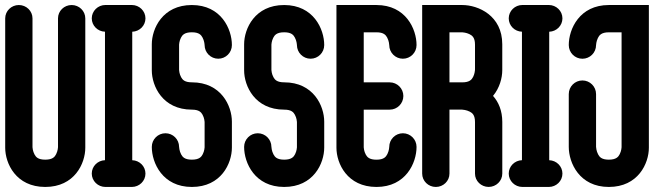

<svg xmlns="http://www.w3.org/2000/svg" viewBox="-28 -737 2634 757"><path d="M308.3 -154.6V-664.5C308.3 -693.6 284.2 -717.2 254.5 -717.2C224.8 -717.2 200.7 -693.7 200.7 -664.7V-156.7C200.7 -156.7 200.2 -142.7 193.4 -129.3C188.2 -119 180 -107.5 150.4 -107.5C121.7 -107.5 113.6 -118.1 108.3 -127.7C101 -140.8 100.2 -155.4 100.1 -156.7V-664.7C100.1 -693.7 76 -717.2 46.3 -717.2C16.6 -717.2 -7.5 -693.6 -7.5 -664.5V-154.6C-7.5 -92.7 34.8 0.1 150.4 0.1C266.1 0.1 308.3 -92.8 308.3 -154.6Z M333.8 -664.6C333.8 -636.1 356.9 -612.8 385.9 -612V-105.4C357 -104.5 333.8 -81.3 333.8 -52.7C333.8 -23.6 357.9 0 387.6 0.1H491.7C521.4 0.1 545.5 -23.5 545.5 -52.6C545.5 -81.2 522.3 -104.4 493.4 -105.3V-611.9C522.3 -612.8 545.5 -636 545.5 -664.6C545.5 -693.7 521.4 -717.3 491.7 -717.3H387.6C357.9 -717.3 333.8 -693.6 333.8 -664.6Z M886.3 -155.1V-257.3C886.3 -319.3 844 -412.4 728.4 -412.4C699.7 -412.4 691.6 -422.9 686.3 -432.3C679 -445.3 678.2 -459.6 678.1 -461V-561.1C678.1 -561.1 678.6 -574.9 685.4 -588.2C690.6 -598.3 698.8 -609.7 728.4 -609.7C757.1 -609.7 765.2 -598.8 770.5 -589C777.3 -576.5 778.5 -562.8 778.7 -558.9C779 -529.4 803 -505.5 832.5 -505.5C862.2 -505.5 886.3 -529.6 886.3 -559.3C886.3 -622.4 844 -717.2 728.4 -717.2C612.8 -717.2 570.5 -624.1 570.5 -562.1V-459.9C570.5 -397.9 612.8 -304.8 728.4 -304.7C757.1 -304.7 765.2 -294.2 770.5 -284.8C777.8 -271.8 778.6 -257.5 778.7 -256.1V-156.1C778.7 -156.1 778.2 -142.3 771.4 -129C766.2 -118.9 758 -107.5 728.4 -107.5C699.7 -107.5 691.6 -118.4 686.3 -128.2C679 -141.7 678.2 -156.6 678.1 -158C678 -187.6 654 -211.6 624.3 -211.6C594.6 -211.6 570.5 -187.5 570.5 -157.8C570.5 -94.7 612.8 0.1 728.4 0.1C844.1 0.1 886.3 -93 886.3 -155.1Z M1250.3 -155.1V-257.3C1250.3 -319.3 1208 -412.4 1092.4 -412.4C1063.7 -412.4 1055.6 -422.9 1050.3 -432.3C1043 -445.3 1042.2 -459.6 1042.1 -461V-561.1C1042.1 -561.1 1042.6 -574.9 1049.4 -588.2C1054.6 -598.3 1062.8 -609.7 1092.4 -609.7C1121.1 -609.7 1129.2 -598.8 1134.5 -589C1141.3 -576.5 1142.5 -562.8 1142.7 -558.9C1143 -529.4 1167 -505.5 1196.5 -505.5C1226.2 -505.5 1250.3 -529.6 1250.3 -559.3C1250.3 -622.4 1208 -717.2 1092.4 -717.2C976.8 -717.2 934.5 -624.1 934.5 -562.1V-459.9C934.5 -397.9 976.8 -304.8 1092.4 -304.7C1121.1 -304.7 1129.2 -294.2 1134.5 -284.8C1141.8 -271.8 1142.6 -257.5 1142.7 -256.1V-156.1C1142.7 -156.1 1142.2 -142.3 1135.4 -129C1130.2 -118.9 1122 -107.5 1092.4 -107.5C1063.7 -107.5 1055.6 -118.4 1050.3 -128.2C1043 -141.7 1042.2 -156.6 1042.1 -158C1042 -187.6 1018 -211.6 988.3 -211.6C958.6 -211.6 934.5 -187.5 934.5 -157.8C934.5 -94.7 976.8 0.1 1092.4 0.1C1208.1 0.1 1250.3 -93 1250.3 -155.1Z M1506.7 -157.8C1506.7 -157.8 1506.3 -143.6 1499.4 -129.7C1494 -119.1 1485.9 -107.4 1456.4 -107.4C1427.7 -107.4 1419.6 -118 1414.3 -127.3C1407 -140.3 1406.2 -154.6 1406.1 -156V-304.7H1508.5C1538.2 -304.7 1562.3 -328.8 1562.3 -358.5C1562.3 -388.2 1538.2 -412.3 1508.5 -412.3H1406.1V-609.6H1456.4C1485.1 -609.6 1493.2 -598.6 1498.5 -588.9C1505.8 -575.4 1506.6 -560.5 1506.7 -559.1C1506.8 -529.5 1530.8 -505.5 1560.5 -505.5C1590.2 -505.5 1614.3 -529.6 1614.3 -559.3C1614.3 -622.4 1572 -717.2 1456.4 -717.2H1298.5V-154.6C1298.5 -92.7 1340.8 0.1 1456.4 0.1C1572 0.1 1614.3 -94.7 1614.3 -157.8C1614.3 -187.5 1590.2 -211.6 1560.5 -211.6C1530.8 -211.6 1506.7 -187.5 1506.7 -157.8Z M1793.9 -304.8C1796.1 -304.7 1811.2 -303.6 1824.1 -296.8C1833.9 -291.7 1844.8 -283.8 1844.8 -255.7V-52.5C1844.8 -23.5 1868.9 0 1898.6 0C1928.3 0 1952.4 -23.6 1952.4 -52.7V-256.5C1952.3 -300.8 1937.7 -334.5 1915.9 -358.9C1941.7 -390.1 1952.3 -429.1 1952.3 -460.6V-562.5C1952.3 -675.8 1857.5 -717.2 1794.4 -717.2H1636.5V-52.6C1636.5 -23.5 1660.6 0.1 1690.3 0.1C1720 0.1 1744.1 -23.4 1744.1 -52.4V-304.8ZM1844.8 -468.1C1844.6 -465.6 1844.8 -463.1 1844.7 -460.7C1844.5 -458.2 1843.3 -445.3 1837.4 -433.8C1832.1 -423.6 1823.9 -412.3 1794.4 -412.3H1744.1V-609.6H1794.4L1794.6 -609.6C1797.2 -609.4 1810.5 -608.3 1822.4 -602.6C1833 -597.4 1844.8 -589.6 1844.8 -561.1Z M1977.8 -664.6C1977.8 -636.1 2000.9 -612.8 2029.9 -612V-105.4C2001 -104.5 1977.8 -81.3 1977.8 -52.7C1977.8 -23.6 2001.9 0 2031.6 0.1H2135.7C2165.4 0.1 2189.5 -23.5 2189.5 -52.6C2189.5 -81.2 2166.3 -104.4 2137.4 -105.3V-611.9C2166.3 -612.8 2189.5 -636 2189.5 -664.6C2189.5 -693.7 2165.4 -717.3 2135.7 -717.3H2031.6C2001.9 -717.3 1977.8 -693.6 1977.8 -664.6Z M2530.3 -154.6V-717.2H2372.4C2256.8 -717.2 2214.5 -622.4 2214.5 -559.3C2214.5 -529.6 2238.5 -505.4 2268.3 -505.4C2298 -505.4 2322.1 -529.5 2322.1 -559.2C2322.1 -559.2 2322.6 -573.5 2329.4 -587.3C2334.6 -597.8 2342.8 -609.6 2372.4 -609.6H2422.7V-156.4C2422.7 -156.4 2422.2 -142.5 2415.4 -129.2C2410.2 -119 2402 -107.5 2372.4 -107.5C2343.7 -107.5 2335.6 -118.4 2330.3 -128.2C2323 -141.7 2322.2 -156.5 2322.1 -158V-366C2322.1 -395.7 2298 -419.8 2268.3 -419.8C2238.6 -419.8 2214.5 -395.7 2214.5 -366V-157.8C2214.5 -94.7 2256.8 0.1 2372.4 0.1C2488 0.1 2530.3 -92.7 2530.3 -154.6Z"/></svg>

Font: Cactron
Style: Bold
Weight: 900
Version: Version 1.0